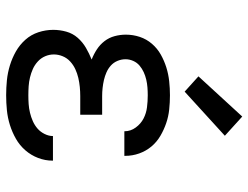

<svg xmlns="http://www.w3.org/2000/svg" viewBox="-114 -706 827 640"><g transform="rotate(90 300.0 -385.5)"><path d="M297 8Q272 8 247 5.5Q222 3 197.5 -4.5Q173 -12 151 -24.5Q129 -37 112 -56Q95 -75 87 -99.5Q79 -124 79 -149Q79 -171 85 -192.5Q91 -214 105.5 -230.5Q120 -247 139 -258Q158 -269 178 -277Q160 -284 144 -294.5Q128 -305 116.5 -320Q105 -335 100 -353.5Q95 -372 95 -391Q95 -415 102.5 -437.5Q110 -460 125.5 -478Q141 -496 161.5 -507.5Q182 -519 204.5 -526Q227 -533 250.5 -535.5Q274 -538 297 -538Q321 -538 344.5 -535.5Q368 -533 390 -525.5Q412 -518 432.5 -506Q453 -494 468 -476Q483 -458 491 -435.5Q499 -413 499 -389Q499 -388 499 -387.5Q499 -387 499 -386H417Q417 -387 417 -387Q417 -387 417 -387Q417 -407 404.5 -424Q392 -441 374.5 -450Q357 -459 337 -461.5Q317 -464 297 -464Q284 -464 271 -463Q258 -462 245 -459Q232 -456 220 -450.5Q208 -445 198 -436.5Q188 -428 182.5 -415.5Q177 -403 177 -390Q177 -376 182.5 -363Q188 -350 198 -341Q208 -332 220.5 -326.5Q233 -321 246 -318Q259 -315 272.5 -313.5Q286 -312 300 -312H362V-239H300Q285 -239 269.5 -237.5Q254 -236 239 -232.5Q224 -229 210 -222.5Q196 -216 184.5 -205.5Q173 -195 167 -180.5Q161 -166 161 -151Q161 -136 167 -122Q173 -108 184.5 -97.5Q196 -87 209.5 -81Q223 -75 237.5 -71.5Q252 -68 267 -67Q282 -66 297 -66Q312 -66 326.5 -67Q341 -68 355.5 -71.5Q370 -75 383.5 -81Q397 -87 408 -96.5Q419 -106 426 -120Q433 -134 433 -148H515Q515 -148 515 -148Q515 -148 515 -147Q515 -122 506 -98.5Q497 -75 480.5 -56Q464 -37 442 -24.5Q420 -12 396 -4.5Q372 3 347 5.5Q322 8 297 8ZM285 -587 234 -633 368 -779 432 -721Z"/></g></svg>

Font: Iosevka Curly Slab Extended
Style: Regular
Weight: 400
Width: 7
Monospace: yes
Designer: Belleve Invis
Foundry: Belleve Invis
Version: Version 11.1.0; ttfautohint (v1.8.3)